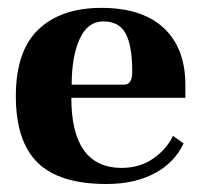

<svg xmlns="http://www.w3.org/2000/svg" viewBox="-20 -455 508 485"><path d="M161.1 -241.2H293.9Q314 -241.2 314 -273.9Q314 -338.9 297.6 -369.9Q281.2 -400.9 241.2 -400.9Q201.2 -400.9 181.2 -356.4Q161.1 -312 161.1 -241.2ZM448.2 -245.1V-208H160.2Q160.2 -32.2 286.1 -30.8Q333 -30.8 366.9 -54.4Q400.9 -78.1 417 -111.8L443.8 -92.8Q420.9 -43.9 370.4 -17.1Q319.8 9.8 249 9.8Q129.9 9.8 75 -44.2Q20 -98.1 20 -212.2Q20 -326.2 77.1 -380.6Q134.3 -435.1 236.1 -435.1Q337.9 -435.1 392.3 -385.5Q446.8 -335.9 448.2 -245.1Z"/></svg>

Font: Unna-Bold
Style: Bold
Weight: 700
Designer: Jorge de Buen U.
Foundry: Omnibus-Type
Version: Version 2.006;PS 002.006;hotconv 1.0.70;makeotf.lib2.5.58329